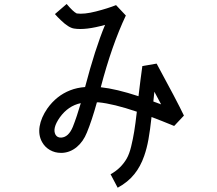

<svg xmlns="http://www.w3.org/2000/svg" viewBox="-20 -795 1040 920"><path d="M509.8 40Q536.1 25.4 555.2 6.3Q574.2 -12.7 586.9 -34.7Q599.6 -56.6 608.4 -92.8Q617.2 -128.9 623 -164.6Q628.9 -200.2 635.7 -259.8Q523.4 -297.9 452.1 -304.7Q447.3 -304.7 444.3 -304.7Q419.9 -216.8 396.5 -160.2Q378.9 -116.2 347.7 -90.3Q316.4 -64.5 278.3 -62.5Q275.4 -62.5 271.5 -62.5Q243.2 -62.5 219.2 -76.2Q195.3 -89.8 181.6 -114.3Q163.1 -147.5 169.9 -189.5Q176.8 -231.4 207 -275.4Q251 -336.9 316.4 -362.3Q348.6 -375 387.7 -377.9Q435.5 -560.5 483.4 -675.8Q389.6 -649.4 335 -658.2Q308.6 -662.1 271.5 -698.2Q255.9 -712.9 243.2 -727.5L298.8 -775.4Q299.8 -775.4 299.8 -775.4Q331.1 -738.3 347.7 -730.5Q382.8 -725.6 439.9 -740.2Q497.1 -754.9 536.1 -770.5L583 -720.7Q515.6 -578.1 462.9 -377Q537.1 -369.1 643.6 -334Q653.3 -416 662.1 -478.5L730.5 -490.2Q826.2 -314.5 861.3 -241.2L814.5 -191.4Q752.9 -216.8 706.1 -234.4Q699.2 -170.9 691.4 -127.4Q683.6 -84 670.9 -47.9Q653.3 2.9 624 39.1Q592.8 78.1 543.9 104.5ZM719.7 -355.5Q717.8 -335.9 714.8 -308.6Q732.4 -302.7 752 -294.9Q737.3 -323.2 719.7 -355.5ZM329.1 -187.5Q347.7 -234.4 367.2 -300.8Q306.6 -288.1 266.6 -232.4Q229.5 -179.7 246.1 -149.4Q254.9 -134.8 273.4 -135.7Q308.6 -137.7 329.1 -187.5Z"/></svg>

Font: irohakakuC Regular
Style: Regular
Weight: 400
Designer: [Source Han Sans]
Ryoko NISHIZUKA Ë•øÂ°öÊ∂ºÂ≠ê (kana & ideographs); Paul D. Hunt (Latin, Greek & Cyrillic); Wenlong ZHAN
Version: Version 1.001.20160904